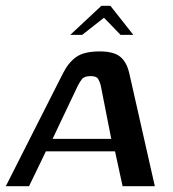

<svg xmlns="http://www.w3.org/2000/svg" viewBox="-40 -641 595 661"><path d="M-20 0 177 -389Q195 -425 222 -444.5Q249 -464 303 -464Q351 -464 373.5 -446Q396 -428 405 -389L493 0H382L356 -120H118L60 0ZM141 -163H343L307 -346Q304 -359 298 -369Q292 -379 273 -379Q250 -379 242 -368.5Q234 -358 228 -346ZM202 -521 309 -621H340L419 -521H375L318 -580L243 -521Z"/></svg>

Font: Genos Medium
Style: Italic
Weight: 500
Italic angle: -8°
Designer: Robert E. Leuschke
Foundry: Robert E. Leuschke
Version: Version 1.010